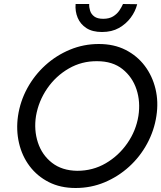

<svg xmlns="http://www.w3.org/2000/svg" viewBox="-20 -930 807 960"><path d="M160 -350Q173 -425 216 -487.5Q259 -550 324 -587.5Q389 -625 466 -624Q543 -624 592.5 -584.5Q642 -545 662.5 -483Q683 -421 672 -350Q660 -276 616.5 -213.5Q573 -151 508.5 -113.5Q444 -76 366 -76Q290 -77 240 -116Q190 -155 169.5 -217.5Q149 -280 160 -350ZM70 -350Q60 -280 75 -215Q90 -150 128 -99.5Q166 -49 224 -19.5Q282 10 358 10Q435 10 503 -18.5Q571 -47 625.5 -96.5Q680 -146 715.5 -211.5Q751 -277 762 -350Q773 -421 757.5 -485.5Q742 -550 704 -600.5Q666 -651 608 -680.5Q550 -710 474 -710Q398 -710 329.5 -681.5Q261 -653 206.5 -603.5Q152 -554 116.5 -489Q81 -424 70 -350ZM358 -910Q355 -873 368.5 -841Q382 -809 412 -789.5Q442 -770 490 -770Q539 -770 574.5 -790Q610 -810 633.5 -841.5Q657 -873 666 -909L595 -910Q588 -894 576.5 -877Q565 -860 545.5 -848Q526 -836 496 -836Q467 -836 451.5 -847.5Q436 -859 430.5 -876.5Q425 -894 426 -910Z"/></svg>

Font: Jost* 400 Book Italic
Style: Italic
Weight: 400
Italic angle: -10°
Version: Version 3.200; ttfautohint (v0.97) -l 8 -r 50 -G 200 -x 14 -